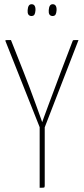

<svg xmlns="http://www.w3.org/2000/svg" viewBox="-20 -890 397 910"><path d="M184 -266 176 -267 6 -695Q5 -698 6 -699Q7 -700 13 -700Q19 -700 32 -700L91 -551Q105 -516 120.5 -474.5Q136 -433 149.5 -396Q163 -359 171.5 -335Q180 -311 180 -311Q180 -311 188.5 -335Q197 -359 211 -396Q225 -433 240.5 -474.5Q256 -516 269 -551L324 -695Q325 -698 326.5 -699Q328 -700 334 -700Q340 -700 352 -700ZM168 0V-301H192V-10Q192 -5 191 -3Q190 -1 185 -0.5Q180 0 168 0ZM128 -814Q118 -815 114 -822Q110 -829 111 -842Q112 -856 116.5 -863Q121 -870 130 -870Q140 -870 144.5 -862Q149 -854 148 -840Q147 -827 143 -820.5Q139 -814 128 -814ZM228 -814Q218 -815 214 -822Q210 -829 211 -842Q212 -856 216.5 -863Q221 -870 230 -870Q240 -870 244.5 -862Q249 -854 248 -840Q247 -827 243 -820.5Q239 -814 228 -814Z"/></svg>

Font: Yanone Kaffeesatz ExtraLight ExtraLight
Style: Regular
Weight: 250
Version: Version 2.003